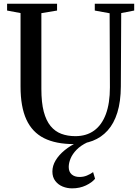

<svg xmlns="http://www.w3.org/2000/svg" viewBox="-20 -763 751 1028"><path d="M375.5 8.5Q279 8.5 215.8 -23.2Q152.5 -55 121.2 -123Q90 -191 90 -299.5V-693L18 -706.5V-743H285.5V-706.5L201.5 -692.5V-287Q201.5 -214 214.2 -165.5Q227 -117 251 -88Q275 -59 308.5 -46.5Q342 -34 383.5 -34Q442.5 -34 483.8 -63.8Q525 -93.5 546.8 -151.8Q568.5 -210 568.5 -295.5L567 -692L487.5 -706.5V-743H698.5V-706.5L629 -693L627 -300Q626.5 -218.5 608.2 -160Q590 -101.5 556.2 -64.2Q522.5 -27 476.5 -9.2Q430.5 8.5 375.5 8.5ZM366 245.5Q339.5 245.5 315.5 235.8Q291.5 226 276 205.8Q260.5 185.5 260.5 155.5Q260.5 124.5 278 95.5Q295.5 66.5 326 41.5Q356.5 16.5 394.5 -1L417 -5L448 -1Q412 16 390 38.8Q368 61.5 358 85.5Q348 109.5 348 131Q348 157 363.8 170.8Q379.5 184.5 406 184.5Q427 184.5 445.2 177Q463.5 169.5 478.5 158.5L489 194Q473 214 440 229.8Q407 245.5 366 245.5Z"/></svg>

Font: Merriweather 72pt
Style: Regular
Weight: 400
Version: Version 2.100